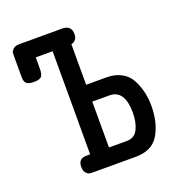

<svg xmlns="http://www.w3.org/2000/svg" viewBox="-114 -708 754 805"><g transform="rotate(-20 262.5 -305.5)"><path d="M21 -479V-566.9Q21 -580.1 21.5 -586.4Q22 -592.8 31 -601.8Q40 -610.8 58.1 -610.8H250Q291 -610.8 291 -571.8Q291 -542 264.2 -536.1V-355H355Q394 -355 422.1 -339.1Q450.2 -323.2 464.1 -295.7Q478 -268.1 484.6 -239.5Q491.2 -210.9 491.2 -179.2Q491.2 -104 460.7 -52Q430.2 0 356 0H165Q155.3 0 148.7 -1.5Q142.1 -2.9 134.5 -12Q127 -21 127 -38.1Q127 -75.2 163.1 -75.2H180.2V-535.2H105V-485.8Q105 -457 95.5 -449Q85.9 -440.9 65.9 -440.9H60.1Q42 -440.9 31.5 -448Q21 -455.1 21 -479ZM264.2 -75.2H344.2Q378.4 -75.2 393.3 -105Q408.2 -134.8 408.2 -178.2Q408.2 -280.3 339.8 -279.8H264.2Z"/></g></svg>

Font: CMU Typewriter Text
Style: Bold
Weight: 700
Version: Version 0.7.0